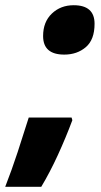

<svg xmlns="http://www.w3.org/2000/svg" viewBox="-79 -581 387 735"><path d="M283 -490Q283 -561 203 -561Q153 -561 119.5 -529Q86 -497 86 -443Q86 -372 167 -372Q216 -372 249.5 -400.5Q283 -429 283 -490ZM79 134Q112 79 142.5 12.5Q173 -54 198 -121L195 -131H31Q11 -67 -11.5 1.5Q-34 70 -59 134Z"/></svg>

Font: Noto Sans Display SemiCondensed Black
Style: Italic
Weight: 900
Width: 4
Designer: Monotype Design team
Foundry: Monotype Imaging Inc.
Version: 1.000